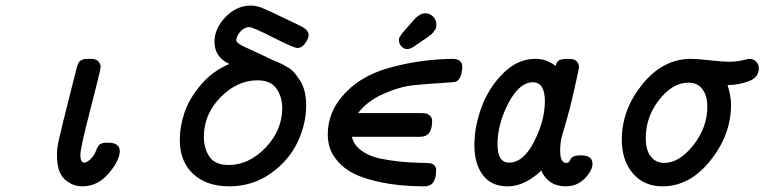

<svg xmlns="http://www.w3.org/2000/svg" viewBox="-20 -657 2711 681"><path d="M182.1 -105V-111.8Q182.1 -130.9 189 -162.4Q195.8 -193.8 230 -329.1Q244.1 -383.3 252 -416Q253.9 -421.9 254.4 -423.3Q254.9 -424.8 257.3 -431.4Q259.8 -438 263.4 -440.4Q267.1 -442.9 272.9 -445.6Q278.8 -448.2 287.1 -448.2H303.2Q321.3 -448.2 329.1 -439.2Q336.9 -430.2 336.9 -419.9Q336.9 -408.7 301 -270.8Q265.1 -132.8 265.1 -107.9Q265.1 -80.1 278.8 -80.1Q287.6 -80.1 300.3 -92Q313 -104 318.8 -118.2Q319.8 -120.1 322 -126Q324.2 -131.8 325.2 -133.3Q326.2 -134.8 328.6 -138.9Q331.1 -143.1 333.5 -144.5Q335.9 -146 340.1 -147.9Q344.2 -149.9 349.6 -150.4Q355 -150.9 362.8 -150.9Q404.8 -150.9 404.8 -121.1Q404.8 -88.9 366 -42.5Q327.1 3.9 272 3.9Q236.8 3.9 209.5 -21Q182.1 -45.9 182.1 -105Z M617.7 -161.1Q617.7 -207 633.8 -256.1Q649.9 -305.2 691.4 -355Q732.9 -404.8 793.9 -430.2Q740.7 -454.1 740.7 -508.8Q740.7 -555.7 779.8 -596.4Q818.8 -637.2 869.1 -637.2Q888.2 -637.2 908 -629.6Q927.7 -622.1 996.1 -588.9Q1025.9 -574.7 1043.9 -565.9Q1074.7 -551.8 1074.7 -532.2Q1074.7 -521 1062.7 -503.9Q1050.8 -486.8 1034.7 -486.8Q1022.5 -486.8 949.2 -523.9Q876 -561 863.8 -561Q849.6 -561 836.2 -548.6Q822.8 -536.1 818.8 -520Q818.8 -519 818.4 -517.1Q817.9 -515.1 817.9 -514.2Q817.9 -505.4 841.8 -493.2Q851.6 -489.3 881.8 -475.1Q922.9 -456.1 951.7 -441.9Q952.6 -441.9 963.4 -437.5Q974.1 -433.1 981.9 -429Q989.7 -424.8 1003.4 -416.5Q1017.1 -408.2 1026.6 -396Q1036.1 -383.8 1045.9 -368.4Q1055.7 -353 1060.8 -331.1Q1065.9 -309.1 1065.9 -283.2Q1065.9 -216.3 1034.9 -151.6Q1003.9 -86.9 939.5 -41.5Q875 3.9 793 3.9Q712.9 3.9 665.3 -40Q617.7 -84 617.7 -161.1ZM703.1 -170.9Q703.1 -130.9 722.9 -101.3Q742.7 -71.8 791 -71.8Q862.8 -71.8 921.9 -133.3Q981 -194.8 981 -273.9Q981 -314 960.4 -343Q939.9 -372.1 893.1 -372.1Q821.3 -372.1 762.2 -312Q703.1 -252 703.1 -170.9Z M1142.6 -180.2Q1142.6 -254.4 1191.9 -313Q1252 -386.2 1360.8 -416.5Q1469.7 -446.8 1585 -448.2Q1620.1 -448.2 1619.6 -418.9Q1617.7 -376 1596.7 -367.2Q1590.8 -365.2 1544.9 -362.5Q1499 -359.9 1449 -355Q1398.9 -350.1 1340.8 -324.5Q1282.7 -298.8 1250 -255.9H1467.8Q1481.9 -255.9 1489.3 -254.9Q1496.6 -253.9 1504.6 -247.1Q1512.7 -240.2 1512.7 -227.1Q1512.7 -171.9 1470.7 -171.9H1228Q1234.9 -142.1 1262.9 -122.1Q1291 -102.1 1328.9 -94.5Q1366.7 -86.9 1402.3 -83.5Q1438 -80.1 1469.5 -79.6Q1501 -79.1 1505.9 -78.1Q1526.9 -73.2 1526.9 -53.2Q1526.9 3.9 1485.8 3.9H1478Q1395 2.9 1333 -10Q1271 -22.9 1235.4 -41Q1199.7 -59.1 1178.2 -84.5Q1156.7 -109.9 1149.7 -132.6Q1142.6 -155.3 1142.6 -180.2ZM1395 -514.2Q1395 -516.1 1395 -518.1Q1395 -520 1395.5 -521.5Q1396 -522.9 1397.5 -524.9Q1398.9 -526.9 1399.9 -528.8Q1400.9 -530.8 1403.3 -534.4Q1405.8 -538.1 1407.7 -540.5Q1409.7 -543 1414.3 -548.1Q1418.9 -553.2 1422.4 -557.1Q1425.8 -561 1432.4 -568.6Q1439 -576.2 1444.8 -583Q1467.8 -609.9 1487.8 -609.9Q1504.9 -609.9 1516.4 -597.9Q1527.8 -585.9 1527.8 -569.8Q1527.8 -564 1526.9 -559.1Q1525.9 -554.2 1521.7 -549.1Q1517.6 -543.9 1515.1 -540.5Q1512.7 -537.1 1504.6 -531Q1496.6 -524.9 1492.2 -522Q1487.8 -519 1475.8 -511Q1463.9 -502.9 1457 -498Q1437 -482.9 1424.8 -482.9Q1412.6 -482.9 1403.8 -492.4Q1395 -502 1395 -514.2Z M1662.6 -142.1Q1662.6 -209 1688.7 -278.6Q1714.8 -348.1 1765.9 -398.2Q1816.9 -448.2 1877.9 -448.2H1880.9Q1918.9 -448.2 1950.7 -422.9Q1954.6 -439.9 1964.6 -444.1Q1974.6 -448.2 1995.6 -448.2H1998.5Q2018.6 -448.2 2026.1 -438.7Q2033.7 -429.2 2033.7 -418.9Q2033.7 -414.1 2017.6 -343Q2001.5 -272 1998.5 -263.2Q1991.7 -237.3 1984.1 -211.7Q1976.6 -186 1973.6 -176Q1970.7 -166 1968.8 -152.6Q1966.8 -139.2 1966.8 -122.1Q1966.8 -79.1 1988.8 -79.1Q1994.6 -79.1 1998 -83Q2001.5 -86.9 2003.7 -92.5Q2005.9 -98.1 2014.9 -102.1Q2023.9 -106 2040.5 -106Q2081.5 -106 2081.5 -76.2Q2081.5 -52.2 2054.2 -24.2Q2026.9 3.9 1986.8 3.9Q1924.8 3.9 1899.9 -51.8Q1839.8 4.4 1779.8 3.9Q1722.7 3.9 1692.6 -36.1Q1662.6 -76.2 1662.6 -142.1ZM1744.6 -145Q1744.6 -80.1 1785.6 -80.1Q1836.4 -80.1 1874.5 -155Q1912.6 -230 1912.6 -297.9Q1912.6 -364.7 1870.6 -365.2Q1821.8 -365.2 1783.2 -291Q1744.6 -216.8 1744.6 -145Z M2185.5 -162.1Q2185.5 -268.1 2258.5 -358.2Q2331.5 -448.2 2430.7 -448.2Q2453.6 -448.2 2498.5 -443.1Q2543.5 -438 2565.4 -438Q2591.3 -438 2613 -443.1Q2634.8 -448.2 2638.7 -448.2Q2652.8 -448.2 2662.1 -438.2Q2671.4 -428.2 2671.4 -415Q2671.4 -382.8 2637 -369.4Q2602.5 -356 2560.5 -355Q2572.8 -318.8 2572.8 -284.2Q2572.8 -179.2 2499.8 -87.6Q2426.8 3.9 2329.6 3.9Q2264.6 3.9 2225.1 -41.5Q2185.5 -86.9 2185.5 -162.1ZM2270.5 -168Q2270.5 -124 2288.6 -101.6Q2306.6 -79.1 2335.4 -79.1Q2389.6 -79.1 2439.2 -142.1Q2488.8 -205.1 2488.8 -278.8Q2488.8 -316.9 2471.7 -340.3Q2454.6 -363.8 2421.4 -363.8Q2366.2 -363.8 2318.4 -303.5Q2270.5 -243.2 2270.5 -168Z"/></svg>

Font: CMU Typewriter Text
Style: BoldItalic
Weight: 700
Italic angle: -14.04°
Version: Version 0.7.0